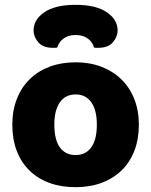

<svg xmlns="http://www.w3.org/2000/svg" viewBox="-20 -759 626 795"><path d="M555 -243Q555 -183 536.5 -135Q518 -87 483.5 -53.5Q449 -20 401 -2Q353 16 293 16Q233 16 185 -1.5Q137 -19 102.5 -52.5Q68 -86 49.5 -134Q31 -182 31 -243Q31 -302 50 -350Q69 -398 103.5 -431.5Q138 -465 186 -483Q234 -501 293 -501Q352 -501 400 -482.5Q448 -464 482.5 -430.5Q517 -397 536 -349Q555 -301 555 -243ZM293 -368Q251 -368 228 -335.5Q205 -303 205 -243Q205 -180 228 -148.5Q251 -117 293 -117Q335 -117 358 -149Q381 -181 381 -243Q381 -303 358 -335.5Q335 -368 293 -368ZM293 -614Q262 -614 242.5 -599Q223 -584 217 -562Q212 -561 208 -561Q204 -561 199 -561Q158 -561 138.5 -584Q119 -607 119 -633Q119 -678 164 -708.5Q209 -739 293 -739Q377 -739 422 -708.5Q467 -678 467 -633Q467 -607 447.5 -584Q428 -561 387 -561Q382 -561 378 -561Q374 -561 369 -562Q364 -584 344 -599Q324 -614 293 -614Z"/></svg>

Font: Baloo Chettan 2 ExtraBold
Style: Regular
Weight: 800
Designer: Maithili Shingre, Unnati Kotecha and Ek Type
Foundry: Ek Type
Version: Version 1.640;hotconv 1.0.111;makeotfexe 2.5.65597; ttfautoh